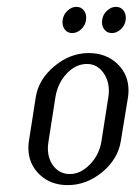

<svg xmlns="http://www.w3.org/2000/svg" viewBox="-20 -538 394 558"><path d="M62.5 -108.4Q62.5 -118.2 64 -127.9L84 -255.9Q92.3 -307.6 138.2 -345.7Q184.1 -383.8 237.8 -383.8Q288.1 -383.8 320.8 -352.8Q353.5 -321.8 353.5 -274.9Q353.5 -265.6 352.1 -255.9L331.1 -127.9Q322.8 -75.7 277.1 -37.8Q231.4 0 176.8 0Q127 0 94.7 -31Q62.5 -62 62.5 -108.4ZM119.1 -107.9Q119.1 -74.7 137 -53.5Q154.8 -32.2 183.1 -32.2Q214.4 -32.2 241.7 -60.5Q269 -88.9 274.9 -127.9L294.9 -255.9Q296.4 -264.6 296.4 -273.4Q296.4 -306.6 278.3 -329.3Q260.3 -352.1 232.9 -352.1Q200.2 -352.1 174.1 -324.5Q147.9 -296.9 141.1 -255.9L121.1 -127.9Q119.1 -114.3 119.1 -107.9ZM161.6 -473.6Q161.6 -478 162.1 -480Q164.1 -495.6 176 -506.8Q188 -518.1 202.1 -518.1Q214.8 -518.1 222.7 -509Q230.5 -500 230.5 -486.3Q230.5 -481.9 230 -480Q228 -464.4 216.1 -453.1Q204.1 -441.9 189.9 -441.9Q177.2 -441.9 169.4 -450.9Q161.6 -460 161.6 -473.6ZM276.4 -473.6Q276.4 -478 276.9 -480Q278.8 -495.6 290.8 -506.8Q302.7 -518.1 316.9 -518.1Q329.6 -518.1 337.6 -509Q345.7 -500 345.7 -486.3Q345.7 -481.9 345.2 -480Q343.3 -464.4 331.3 -453.1Q319.3 -441.9 305.2 -441.9Q292.5 -441.9 284.4 -450.9Q276.4 -460 276.4 -473.6Z"/></svg>

Font: Gawaa
Style: Italic
Weight: 400
Designer: T. Christopher White
Version: Version 1.0